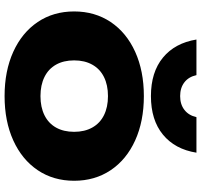

<svg xmlns="http://www.w3.org/2000/svg" viewBox="-40 -818 873 834"><g transform="rotate(90 397.0 -400.5)"><path d="M29.2 -285.6Q29.2 -375.5 75.1 -444.2Q121.1 -512.8 204.4 -550.6Q287.8 -588.4 396.9 -588.4Q506.1 -588.4 589.5 -550.6Q672.8 -512.8 718.8 -444.2Q764.7 -375.5 764.7 -285.6Q764.7 -195.6 718.8 -127.4Q672.8 -59.1 589.5 -21.2Q506.1 16.6 396.9 16.6Q287.8 16.6 204.4 -21.2Q121.1 -59.1 75.1 -127.4Q29.2 -195.6 29.2 -285.6ZM552.1 -285.6Q552.1 -331 533.6 -364.2Q515.1 -397.5 480.1 -415Q445.1 -432.5 396.9 -432.5Q348.8 -432.5 313.8 -415Q278.8 -397.5 260.3 -364.2Q241.8 -331 241.8 -285.6Q241.8 -239.9 260.3 -206.9Q278.8 -174 313.8 -156.7Q348.8 -139.3 396.9 -139.3Q445.1 -139.3 480.1 -156.7Q515.1 -174 533.6 -206.9Q552.1 -239.9 552.1 -285.6ZM396.9 -746Q432.8 -746 456.7 -764.5Q480.7 -782.9 488.4 -816.8H642.7Q627.8 -723.4 564.3 -671.3Q500.9 -619.1 396.9 -619.1Q293 -619.1 229.7 -671.3Q166.5 -723.4 151.2 -816.8H305.8Q313.2 -782.9 337.1 -764.5Q361.1 -746 396.9 -746Z"/></g></svg>

Font: Unbounded Variable
Style: Regular
Weight: 400
Designer: Luke Prowse, Jean-Baptiste Morizot, Fátima Lázaro, Florian Runge
Foundry: NaN
Version: Version 1.600;FEAKit 1.0